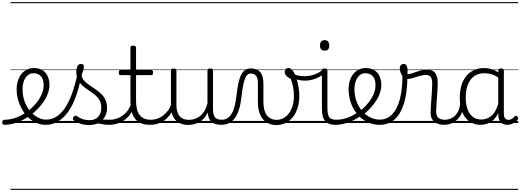

<svg xmlns="http://www.w3.org/2000/svg" viewBox="-99 -1161 4910 1812"><path d="M-60 17Q-69 17 -74 9.5Q-79 2 -78.5 -7Q-78 -16 -72 -23.5Q-66 -31 -54 -31Q0 -31 53 -51Q106 -71 153.5 -105Q201 -139 236 -180Q260 -207 277 -236.5Q294 -266 303.5 -295.5Q313 -325 313 -355Q313 -414 287 -442Q261 -470 215 -470Q205 -470 199.5 -477.5Q194 -485 195 -494.5Q196 -504 202 -511.5Q208 -519 219 -519Q272 -519 305 -496.5Q338 -474 353 -437Q368 -400 368 -358Q368 -324 356.5 -288.5Q345 -253 324 -218.5Q303 -184 274 -152Q232 -104 177.5 -66Q123 -28 62.5 -5.5Q2 17 -60 17ZM0 621H444V631H0ZM0 -20H444V0H0ZM0 -505H444V-500H0ZM0 -1141H444V-1131H0Z M331 17Q288 17 247.5 0Q207 -17 173 -48Q139 -79 113.5 -121.5Q88 -164 73 -214.5Q58 -265 58 -321Q58 -355 66 -385.5Q74 -416 88 -440.5Q102 -465 122 -482.5Q142 -500 166.5 -509.5Q191 -519 219 -519Q228 -519 232.5 -511.5Q237 -504 236 -494.5Q235 -485 229.5 -477.5Q224 -470 215 -470Q193 -470 174.5 -459Q156 -448 142.5 -428.5Q129 -409 121.5 -381.5Q114 -354 114 -322Q114 -256 133.5 -202.5Q153 -149 186 -111Q219 -73 258 -52.5Q297 -32 335 -32Q387 -32 431.5 -59Q476 -86 513.5 -141Q551 -196 581 -279.5Q611 -363 635 -475Q637 -484 647 -485Q657 -486 666 -480Q675 -474 672 -459Q650 -341 617.5 -251.5Q585 -162 541.5 -102.5Q498 -43 445.5 -13Q393 17 331 17ZM444 621V631ZM444 -20V0ZM444 -505V-500ZM444 -1141V-1131Z M931 17Q898 17 871.5 11.5Q845 6 820 3.5Q795 1 766 12L787 -11Q824 -25 849.5 -29Q875 -33 895.5 -32Q916 -31 937 -31Q946 -31 950 -23.5Q954 -16 952.5 -7Q951 2 945.5 9.5Q940 17 931 17ZM742 19Q700 19 662 7Q624 -5 595 -27Q589 -33 588.5 -41.5Q588 -50 596 -59Q603 -68 610.5 -69.5Q618 -71 627 -65Q655 -45 682.5 -36Q710 -27 747 -27Q798 -27 827.5 -58.5Q857 -90 857 -144Q857 -186 840 -215.5Q823 -245 796 -266.5Q769 -288 739 -307.5Q709 -327 682 -350.5Q655 -374 638 -406Q621 -438 621 -485Q621 -511 631.5 -534.5Q642 -558 666 -558Q679 -558 686 -550.5Q693 -543 693 -530Q693 -519 687.5 -499.5Q682 -480 672 -456Q673 -427 691 -404.5Q709 -382 736 -363.5Q763 -345 793 -325Q823 -305 850 -280.5Q877 -256 894 -223Q911 -190 911 -144Q911 -71 865 -26Q819 19 742 19ZM444 621H994V631H444ZM444 -20H994V0H444ZM444 -505H994V-500H444ZM444 -1141H994V-1131H444Z M929 17Q918 17 912.5 9.5Q907 2 907.5 -7Q908 -16 915 -23.5Q922 -31 935 -31Q972 -31 1004.5 -42.5Q1037 -54 1063.5 -74Q1090 -94 1109 -121.5Q1128 -149 1138 -182Q1141 -193 1150.5 -192Q1160 -191 1166.5 -184Q1173 -177 1170 -167Q1158 -125 1136 -91.5Q1114 -58 1082.5 -33.5Q1051 -9 1012 4Q973 17 929 17ZM994 621V631ZM994 -20V0ZM994 -505V-500ZM994 -1141V-1131Z M1318 17Q1267 17 1231.5 2Q1196 -13 1174.5 -41.5Q1153 -70 1142.5 -110Q1132 -150 1132 -201V-452H1041Q1030 -452 1026 -458Q1022 -464 1022 -476Q1022 -489 1026 -494.5Q1030 -500 1041 -500H1132V-711Q1132 -721 1138.5 -725.5Q1145 -730 1158 -730Q1171 -730 1178 -725.5Q1185 -721 1185 -711V-500H1326Q1337 -500 1341.5 -494.5Q1346 -489 1346 -476Q1346 -464 1341.5 -458Q1337 -452 1326 -452H1185V-213Q1185 -175 1191 -142Q1197 -109 1212.5 -84.5Q1228 -60 1255 -45.5Q1282 -31 1325 -31Q1335 -31 1340 -23.5Q1345 -16 1344.5 -7Q1344 2 1337.5 9.5Q1331 17 1318 17ZM994 621H1382V631H994ZM994 -20H1382V0H994ZM994 -505H1382V-500H994ZM994 -1141H1382V-1131H994Z M1317 17Q1306 17 1300.5 9.5Q1295 2 1295.5 -7Q1296 -16 1303 -23.5Q1310 -31 1323 -31Q1360 -31 1391 -43Q1422 -55 1446 -75Q1470 -95 1488 -120Q1506 -145 1516 -172Q1520 -183 1529 -182.5Q1538 -182 1544 -174.5Q1550 -167 1547 -157Q1536 -124 1516 -93Q1496 -62 1467.5 -37Q1439 -12 1401 2.5Q1363 17 1317 17ZM1382 621V631ZM1382 -20V0ZM1382 -505V-500ZM1382 -1141V-1131Z M1677 18Q1629 18 1592 -1.5Q1555 -21 1534.5 -61.5Q1514 -102 1514 -166V-496Q1514 -505 1520 -509.5Q1526 -514 1539 -514Q1553 -514 1559.5 -509.5Q1566 -505 1566 -496V-171Q1566 -127 1578.5 -95.5Q1591 -64 1617 -47Q1643 -30 1684 -30Q1713 -30 1740 -39Q1767 -48 1790 -66.5Q1813 -85 1831 -115Q1849 -145 1859 -186V-496Q1859 -506 1865.5 -510.5Q1872 -515 1886 -515Q1899 -515 1905 -510.5Q1911 -506 1911 -496V-137Q1911 -78 1929.5 -54.5Q1948 -31 1995 -31Q2005 -31 2009.5 -23.5Q2014 -16 2013.5 -7Q2013 2 2007 9.5Q2001 17 1989 17Q1959 17 1937 10.5Q1915 4 1899.5 -9Q1884 -22 1875 -41.5Q1866 -61 1862 -87L1861 -100Q1846 -66 1824.5 -43Q1803 -20 1778.5 -7Q1754 6 1728 12Q1702 18 1677 18ZM1382 621H2053V631H1382ZM1382 -20H2053V0H1382ZM1382 -505H2053V-500H1382ZM1382 -1141H2053V-1131H1382Z M1988 17Q1979 17 1974.5 9.5Q1970 2 1970.5 -7Q1971 -16 1977 -23.5Q1983 -31 1994 -31Q2025 -31 2047.5 -45.5Q2070 -60 2087 -87.5Q2104 -115 2114.5 -155Q2125 -195 2131 -247Q2139 -318 2149.5 -369Q2160 -420 2175.5 -452Q2191 -484 2213.5 -499.5Q2236 -515 2269 -515Q2278 -515 2282.5 -508Q2287 -501 2286.5 -491.5Q2286 -482 2281 -474.5Q2276 -467 2267 -467Q2249 -467 2236 -455.5Q2223 -444 2213 -419Q2203 -394 2195.5 -354Q2188 -314 2181 -257Q2174 -186 2158.5 -134.5Q2143 -83 2119 -49Q2095 -15 2062.5 1Q2030 17 1988 17ZM2053 621H2153V631H2053ZM2053 -20H2153V0H2053ZM2053 -505H2153V-500H2053ZM2053 -1141H2153V-1131H2053Z M2507 19Q2470 19 2438.5 5.5Q2407 -8 2384 -34.5Q2361 -61 2348 -101Q2335 -141 2335 -193V-374Q2335 -424 2318 -445.5Q2301 -467 2267 -467Q2256 -467 2250 -474.5Q2244 -482 2244.5 -491.5Q2245 -501 2251 -508Q2257 -515 2269 -515Q2298 -515 2320 -506.5Q2342 -498 2357 -480Q2372 -462 2379.5 -435Q2387 -408 2387 -370V-204Q2387 -160 2395 -127Q2403 -94 2419 -73Q2435 -52 2459 -41Q2483 -30 2514 -30Q2540 -30 2563.5 -40Q2587 -50 2607.5 -68.5Q2628 -87 2643 -114.5Q2658 -142 2666.5 -176.5Q2675 -211 2675 -253Q2675 -305 2666 -345.5Q2657 -386 2645 -417Q2616 -430 2602 -447Q2588 -464 2588 -483Q2588 -496 2596.5 -507.5Q2605 -519 2623 -519Q2646 -519 2665 -493Q2684 -467 2697.5 -425.5Q2711 -384 2718.5 -338.5Q2726 -293 2726 -255Q2726 -213 2717.5 -172.5Q2709 -132 2691.5 -97.5Q2674 -63 2648 -37Q2622 -11 2587 4Q2552 19 2507 19ZM2153 621H2807V631H2153ZM2153 -20H2807V0H2153ZM2153 -505H2807V-500H2153ZM2153 -1141H2807V-1131H2153Z M2777 -400Q2743 -400 2712 -408Q2681 -416 2650 -432Q2642 -436 2641 -443Q2640 -450 2643 -456.5Q2646 -463 2652 -466.5Q2658 -470 2664 -467Q2686 -454 2714 -448Q2742 -442 2773 -442Q2805 -442 2837.5 -449Q2870 -456 2898 -470Q2926 -484 2945 -504Q2953 -513 2962.5 -509.5Q2972 -506 2976 -497.5Q2980 -489 2971 -479Q2933 -440 2882.5 -420Q2832 -400 2777 -400ZM2807 621V631ZM2807 -20V0ZM2807 -505V-500ZM2807 -1141V-1131Z M3069 17Q3031 17 3005.5 6.5Q2980 -4 2965.5 -24Q2951 -44 2945 -72.5Q2939 -101 2939 -137V-496Q2939 -506 2945 -510.5Q2951 -515 2964 -515Q2978 -515 2984.5 -510.5Q2991 -506 2991 -496V-137Q2991 -82 3007.5 -56.5Q3024 -31 3075 -31Q3084 -31 3088.5 -23.5Q3093 -16 3092.5 -7Q3092 2 3086.5 9.5Q3081 17 3069 17ZM2965 -683Q2943 -683 2932 -695.5Q2921 -708 2921 -732Q2921 -757 2932 -769.5Q2943 -782 2965 -782Q2986 -782 2997 -769.5Q3008 -757 3008 -732Q3009 -707 2997.5 -695Q2986 -683 2965 -683ZM2807 621H3132V631H2807ZM2807 -20H3132V0H2807ZM2807 -505H3132V-500H2807ZM2807 -1141H3132V-1131H2807Z M3070 17Q3057 17 3051.5 9.5Q3046 2 3047.5 -7Q3049 -16 3056.5 -23.5Q3064 -31 3076 -31Q3132 -31 3186 -52Q3240 -73 3284 -105Q3292 -110 3298.5 -107Q3305 -104 3309.5 -96.5Q3314 -89 3314 -80.5Q3314 -72 3307 -67Q3273 -43 3233 -24Q3193 -5 3151.5 6Q3110 17 3070 17ZM3132 621V631ZM3132 -20V0ZM3132 -505V-500ZM3132 -1141V-1131Z M3287 -106Q3310 -122 3330.5 -140.5Q3351 -159 3368 -180Q3392 -207 3409 -236.5Q3426 -266 3435.5 -295.5Q3445 -325 3445 -355Q3445 -414 3419 -442Q3393 -470 3347 -470Q3337 -470 3331.5 -477.5Q3326 -485 3327 -494.5Q3328 -504 3334 -511.5Q3340 -519 3351 -519Q3404 -519 3437 -496.5Q3470 -474 3485 -437Q3500 -400 3500 -358Q3500 -324 3488.5 -288.5Q3477 -253 3456 -218.5Q3435 -184 3406 -152Q3387 -129 3363.5 -108Q3340 -87 3315 -69ZM3132 621H3576V631H3132ZM3132 -20H3576V0H3132ZM3132 -505H3576V-500H3132ZM3132 -1141H3576V-1131H3132Z M3485 17Q3434 17 3389.5 0Q3345 -17 3308.5 -48Q3272 -79 3245.5 -121.5Q3219 -164 3205 -214.5Q3191 -265 3191 -321Q3191 -355 3198.5 -385.5Q3206 -416 3220 -440.5Q3234 -465 3254 -482.5Q3274 -500 3298.5 -509.5Q3323 -519 3351 -519Q3362 -519 3367 -511.5Q3372 -504 3371 -494.5Q3370 -485 3364 -477.5Q3358 -470 3347 -470Q3325 -470 3307 -459.5Q3289 -449 3275.5 -429.5Q3262 -410 3254 -383Q3246 -356 3246 -323Q3246 -257 3266 -203.5Q3286 -150 3320 -111.5Q3354 -73 3397 -52.5Q3440 -32 3485 -32Q3552 -32 3600 -80Q3648 -128 3673.5 -221.5Q3699 -315 3699 -451Q3699 -462 3706 -467Q3713 -472 3722.5 -471.5Q3732 -471 3739 -465Q3746 -459 3746 -449Q3746 -292 3714.5 -188.5Q3683 -85 3625 -34Q3567 17 3485 17ZM3576 621H3589V631H3576ZM3576 -20H3589V0H3576ZM3576 -505H3589V-500H3576ZM3576 -1141H3589V-1131H3576Z M4092 17Q4067 17 4044 11Q4021 5 4003 -8.5Q3985 -22 3975 -44Q3965 -66 3965 -97Q3965 -124 3967.5 -159Q3970 -194 3972.5 -232.5Q3975 -271 3977.5 -307Q3980 -343 3980 -374Q3980 -419 3964.5 -436.5Q3949 -454 3918 -454Q3893 -454 3860.5 -444Q3828 -434 3796 -424.5Q3764 -415 3738 -415Q3722 -415 3707.5 -431.5Q3693 -448 3683.5 -471.5Q3674 -495 3674 -514Q3674 -527 3678 -536.5Q3682 -546 3690.5 -552Q3699 -558 3710 -558Q3730 -558 3739 -540Q3748 -522 3748 -497Q3748 -488 3747.5 -479Q3747 -470 3746 -462Q3763 -461 3783.5 -467Q3804 -473 3827.5 -482Q3851 -491 3876 -497.5Q3901 -504 3927 -504Q3963 -504 3986 -491Q4009 -478 4020.5 -449.5Q4032 -421 4032 -376Q4032 -345 4029.5 -308.5Q4027 -272 4024.5 -235Q4022 -198 4019.5 -165Q4017 -132 4017 -108Q4017 -68 4038 -49.5Q4059 -31 4098 -31Q4109 -31 4114 -23.5Q4119 -16 4118.5 -7Q4118 2 4111.5 9.5Q4105 17 4092 17ZM3588 621H4156V631H3588ZM3588 -20H4156V0H3588ZM3588 -505H4156V-500H3588ZM3588 -1141H4156V-1131H3588Z M4091 17Q4080 17 4074.5 9.5Q4069 2 4069.5 -7Q4070 -16 4077 -23.5Q4084 -31 4097 -31Q4130 -31 4156.5 -43Q4183 -55 4202 -76Q4221 -97 4231.5 -125Q4242 -153 4243 -186Q4244 -198 4253 -201.5Q4262 -205 4270.5 -201.5Q4279 -198 4278 -186Q4277 -142 4262.5 -104.5Q4248 -67 4223.5 -40Q4199 -13 4165 2Q4131 17 4091 17ZM4156 621V631ZM4156 -20V0ZM4156 -505V-500ZM4156 -1141V-1131Z M4434 17Q4379 17 4335 -12Q4291 -41 4265.5 -98Q4240 -155 4240 -238Q4240 -288 4249.5 -331Q4259 -374 4278 -408.5Q4297 -443 4325 -467.5Q4353 -492 4389.5 -505.5Q4426 -519 4470 -519Q4504 -519 4537 -509Q4570 -499 4603 -479V-495Q4603 -506 4609.5 -510.5Q4616 -515 4630 -515Q4644 -515 4650 -510.5Q4656 -506 4656 -496V-91Q4656 -70 4660.5 -56.5Q4665 -43 4675 -36.5Q4685 -30 4700 -30Q4710 -30 4719.5 -33.5Q4729 -37 4738.5 -44.5Q4748 -52 4759 -63Q4764 -69 4770.5 -68.5Q4777 -68 4783 -61Q4790 -55 4791 -48Q4792 -41 4788 -34Q4777 -19 4761 -7.5Q4745 4 4727 10.5Q4709 17 4691 17Q4670 17 4654.5 11.5Q4639 6 4627.5 -5.5Q4616 -17 4610.5 -33.5Q4605 -50 4604 -72Q4604 -76 4603.5 -81.5Q4603 -87 4603 -92Q4580 -47 4551 -23.5Q4522 0 4491.5 8.5Q4461 17 4434 17ZM4296 -242Q4296 -180 4312.5 -133Q4329 -86 4361.5 -59.5Q4394 -33 4443 -33Q4475 -33 4505.5 -46.5Q4536 -60 4561.5 -92.5Q4587 -125 4603 -181V-429Q4568 -453 4536 -461.5Q4504 -470 4471 -470Q4439 -470 4412 -460.5Q4385 -451 4363.5 -432Q4342 -413 4327 -385.5Q4312 -358 4304 -322Q4296 -286 4296 -242ZM4156 621H4791V631H4156ZM4156 -20H4791V0H4156ZM4156 -505H4791V-500H4156ZM4156 -1141H4791V-1131H4156Z"/></svg>

Font: Playwrite BR Guides
Style: Regular
Weight: 400
Designer: Veronika Burian, José Scaglione
Foundry: TypeTogether
Version: Version 1.003